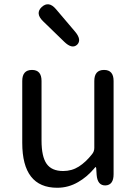

<svg xmlns="http://www.w3.org/2000/svg" viewBox="-20 -873 647 906"><path d="M250 13Q85 13 85 -199V-491Q85 -543 131 -543Q176 -543 176 -491V-210Q176 -134 200 -100Q224 -66 278 -66Q319 -66 352 -87Q385 -108 414 -145Q425 -158 425 -175V-491Q425 -543 471 -543Q516 -543 516 -491V-51Q516 0 478 2Q440 3 436 -48L434 -79Q433 -85 431.5 -85Q430 -85 421 -74Q389 -37 349 -14Q303 13 250 13ZM344 -662Q320 -640 283 -676L183 -773Q145 -810 177 -840Q210 -870 244 -830L334 -724Q367 -685 344 -662Z"/></svg>

Font: Resource Han Rounded CN
Style: Regular
Weight: 400
Designer: Cyano Hao (round all glyphs); Ryoko NISHIZUKA  (kana, bopomofo & ideographs); Paul D. Hunt (Latin, Greek & Cyrillic); Sa
Foundry: Cyano Hao
Version: 0.990